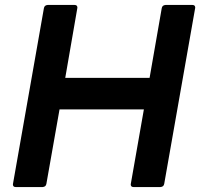

<svg xmlns="http://www.w3.org/2000/svg" viewBox="-20 -754 810 774"><path d="M627 0H518Q507 0 507 -11L560 -313H220L167 -13Q165 -1 152 0H43Q32 0 32 -11L157 -721Q159 -733 172 -734H281Q292 -734 292 -723L243 -440H583L632 -721Q634 -733 647 -734H756Q767 -734 767 -723L642 -13Q640 -1 627 0Z"/></svg>

Font: YamahaIndonesia935. App
Style: Bold Italic
Weight: 700
Italic angle: -10°
Designer: Dalton Maag Ltd
Foundry: Dalton Maag Ltd
Version: Version 1.002; January 01, 2024; Regular/Italic